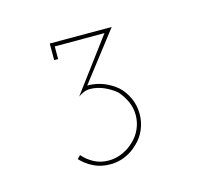

<svg xmlns="http://www.w3.org/2000/svg" viewBox="-59 -773 538 470"><g transform="rotate(-15 209.5 -538.0)"><path d="M239 -406Q253 -419 261 -437.5Q269 -456 269 -477Q269 -498 260.5 -517Q252 -536 238 -549Q223 -562 204 -569.5Q185 -577 163 -577L258 -700H101V-658H111V-690H237L137 -556Q144 -561 151.5 -564Q159 -567 167 -567Q185 -567 202 -559.5Q219 -552 232 -541Q244 -528 251.5 -511.5Q259 -495 259 -477Q259 -458 251.5 -441.5Q244 -425 232 -414Q219 -401 202 -393.5Q185 -386 167 -386Q146 -386 129.5 -395Q113 -404 102 -417L94 -409Q108 -394 126.5 -385Q145 -376 168 -376Q189 -376 207 -384Q225 -392 239 -406Z"/></g></svg>

Font: Josefin Slab ExtraLight
Style: Regular
Weight: 250
Designer: Santiago Orozco
Foundry: Typemade
Version: Version 2.000